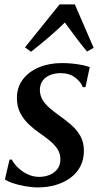

<svg xmlns="http://www.w3.org/2000/svg" viewBox="-20 -826 444 857"><path d="M361.5 -437H349.5Q341.5 -460 315.5 -479.8Q289.5 -499.5 251.5 -499.5Q225 -499.5 204.2 -491.2Q183.5 -483 171.2 -467Q159 -451 158 -427Q157.5 -402.5 168.8 -382.5Q180 -362.5 200 -345.2Q220 -328 244 -310.5Q273.5 -290 298.5 -268Q323.5 -246 339 -218.5Q354.5 -191 354.5 -153Q354.5 -113 338.2 -82.5Q322 -52 293.5 -31.5Q265 -11 228.2 -0.2Q191.5 10.5 149.5 10.5Q122 10.5 91.5 5Q61 -0.5 36.5 -8.8Q12 -17 2 -25.5L22.5 -113.5H33Q42.5 -94.5 61.2 -76.8Q80 -59 104.2 -47.8Q128.5 -36.5 154.5 -36.5Q179 -36.5 200.5 -45Q222 -53.5 235.8 -71Q249.5 -88.5 249.5 -115.5Q249.5 -141 236.2 -161Q223 -181 202 -198.2Q181 -215.5 156 -232.5Q133.5 -248 110.2 -269.5Q87 -291 71.2 -320.2Q55.5 -349.5 55.5 -388.5Q55.5 -436.5 82 -471.5Q108.5 -506.5 154 -525.5Q199.5 -544.5 257 -544.5Q282.5 -544.5 307 -541.8Q331.5 -539 351 -534.8Q370.5 -530.5 380.5 -526.5ZM118.5 -595 91.5 -614.5 246 -806.5H314L398 -612.5L368.5 -596Q343.5 -625.5 319.5 -658Q295.5 -690.5 269.5 -725.5Q236 -692.5 198.2 -660.2Q160.5 -628 118.5 -595Z"/></svg>

Font: Merriweather 72pt Medium
Style: Italic
Weight: 500
Italic angle: -7.8°
Version: Version 2.101